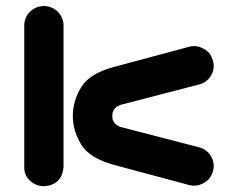

<svg xmlns="http://www.w3.org/2000/svg" viewBox="-20 -614 778 645"><path d="M128.9 -593.8Q155.3 -592.8 173.8 -574.7Q192.4 -556.6 193.4 -530.3V-51.8Q187.5 6.8 128.9 11.7Q101.6 11.7 81.5 -6.3Q61.5 -24.4 61.5 -51.8V-530.3Q62.5 -557.6 82 -575.7Q101.6 -593.8 128.9 -593.8ZM252.9 -321.3Q281.2 -367.2 361.3 -388.7L612.3 -456.1Q638.7 -463.9 662.1 -451.2Q686.5 -439.5 694.3 -413.1Q703.1 -387.7 690.9 -363.8Q678.7 -339.8 652.3 -331.1L384.8 -261.7Q356.4 -251 357.4 -224.6Q356.4 -198.2 384.8 -187.5L652.3 -118.2Q678.7 -109.4 690.9 -85.4Q703.1 -61.5 694.3 -36.1Q686.5 -9.8 662.1 2Q638.7 14.6 612.3 6.8L361.3 -60.5Q280.3 -83 252.4 -128.9Q224.6 -174.8 224.6 -224.6Q224.6 -274.4 252.9 -321.3Z"/></svg>

Font: Nico Moji
Style: Regular
Weight: 400
Version: Version 1.02